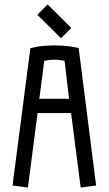

<svg xmlns="http://www.w3.org/2000/svg" viewBox="-20 -829 487 859"><path d="M148 -323 105 10 36 1 116 -614Q150 -622 179.5 -624Q209 -626 223 -626Q238 -626 268 -624Q298 -622 332 -614L410 1L341 10L298 -323ZM223 -562Q200 -562 178 -557L156 -387H289L269 -557Q246 -562 223 -562ZM193 -809 299 -704 253 -658 147 -763Z"/></svg>

Font: Aubrey
Style: Regular
Weight: 400
Designer: Gayaneh Bagdasaryan
Foundry: Cyreal.org
Version: Version 1.102; ttfautohint (v1.8.3)